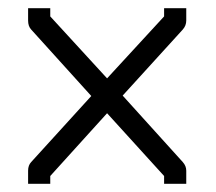

<svg xmlns="http://www.w3.org/2000/svg" viewBox="-20 -496 526 468"><path d="M241 -220 102.5 -67V-48H48.5V-80Q48.5 -93 56 -101L202.5 -262L56 -424Q48.5 -432 48.5 -446V-476H102.5V-456L241 -305L380 -456V-476H434V-446Q434 -433.5 425.5 -424L279 -263L425.5 -101Q434 -91.5 434 -80V-48H380V-67Z"/></svg>

Font: 3270 Nerd Font Mono SemCond
Style: Regular
Weight: 400
Monospace: yes
Version: Version 3.0.1;Nerd Fonts 3.1.1